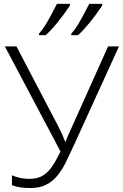

<svg xmlns="http://www.w3.org/2000/svg" viewBox="-20 -951 628 981"><path d="M134.8 9.8Q76.7 9.8 41 -4.9V-55.2Q83 -37.1 129.9 -37.1Q165 -37.1 190.2 -49.1Q215.3 -61 236.8 -87.6Q258.3 -114.3 289.1 -176.8L4.9 -713.9H64L282.2 -296.9Q299.3 -263.2 313 -227.1H314.9L327.1 -256.8L532.2 -713.9H587.9L358.9 -211.9Q336.9 -163.6 316.9 -122.8Q296.9 -82 272.5 -52.7Q248 -23.4 215.3 -6.8Q182.6 9.8 134.8 9.8ZM179.2 -778.8Q194.3 -794.9 211.9 -822.8Q229.5 -850.6 271 -931.2H337.4V-922.9Q271.5 -824.2 213.4 -771H179.2ZM344.2 -778.8Q359.4 -794.9 377 -822.8Q394.5 -850.6 436 -931.2H502.4V-922.9Q436.5 -824.2 378.4 -771H344.2Z"/></svg>

Font: JBL Sans
Style: Light
Weight: 300
Version: Version 1.10